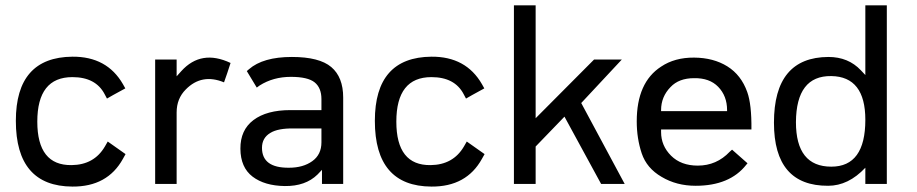

<svg xmlns="http://www.w3.org/2000/svg" viewBox="-20 -686 3420 716"><path d="M119.1 -232.4Q119.1 -68.4 247.1 -70.3Q331.1 -71.3 371.1 -139.6L381.8 -158.2L448.2 -111.3L438.5 -93.8Q380.9 10.7 250 9.8Q39.1 8.8 39.1 -235.4Q39.1 -472.7 250 -474.6Q378.9 -475.6 438.5 -372.1L447.3 -356.4Q391.6 -326.2 378.9 -318.4L370.1 -335Q336.9 -398.4 250 -398.4Q119.1 -398.4 119.1 -232.4Z M815.4 -378.9Q732.4 -413.1 672.9 -352.5Q638.7 -318.4 638.7 -266.6V0H558.6V-463.9H638.7V-401.4L656.2 -420.9Q730.5 -502.9 839.8 -451.2Q827.1 -411.1 815.4 -378.9Z M1076.2 -207Q1016.6 -208 988.3 -190.4Q957 -171.9 957 -134.8Q957 -59.6 1057.6 -60.5Q1110.4 -60.5 1144.5 -85Q1178.7 -109.4 1178.7 -155.3V-207ZM908.2 -427.7Q960.9 -473.6 1068.4 -473.6Q1170.9 -473.6 1215.3 -436Q1259.8 -398.4 1259.8 -322.3V0H1180.7V-52.7L1164.1 -35.2Q1119.1 8.8 1042 7.8Q966.8 6.8 921.9 -27.3Q877 -61.5 876.5 -131.3Q876 -201.2 925.3 -238.3Q974.6 -275.4 1062.5 -275.4H1178.7V-316.4Q1178.7 -358.4 1153.3 -378.9Q1127.9 -399.4 1064.5 -399.4Q999 -399.4 948.2 -367.2L937.5 -359.4Q926.8 -377.9 900.4 -420.9Z M1458 -232.4Q1458 -68.4 1585.9 -70.3Q1669.9 -71.3 1710 -139.6L1720.7 -158.2L1787.1 -111.3L1777.3 -93.8Q1719.7 10.7 1588.9 9.8Q1377.9 8.8 1377.9 -235.4Q1377.9 -472.7 1588.9 -474.6Q1717.8 -475.6 1777.3 -372.1L1786.1 -356.4Q1730.5 -326.2 1717.8 -318.4L1709 -335Q1675.8 -398.4 1588.9 -398.4Q1458 -398.4 1458 -232.4Z M2147.5 -301.8 2309.6 0H2221.7L2085 -251L1977.5 -139.6V0H1896.5V-666H1977.5V-245.1L2195.3 -463.9H2298.8Z M2445.3 -271.5H2691.4V-275.4Q2691.4 -328.1 2658.2 -362.3Q2626 -395.5 2568.4 -394.5Q2511.7 -394.5 2480.5 -361.3Q2445.3 -325.2 2445.3 -275.4ZM2445.3 -203.1V-193.4Q2445.3 -142.6 2482.4 -105.5Q2519.5 -68.4 2582 -68.4Q2652.3 -68.4 2701.2 -120.1L2710 -127.9Q2752.9 -89.8 2767.6 -77.1L2762.7 -71.3Q2701.2 6.8 2574.2 6.8Q2502.9 6.8 2447.3 -26.4Q2391.6 -58.6 2373 -114.3Q2354.5 -169.9 2354.5 -233.4Q2354.5 -378.9 2445.3 -437.5Q2496.1 -471.7 2568.4 -471.2Q2640.6 -470.7 2692.4 -438.5Q2744.1 -406.2 2766.6 -342.8Q2783.2 -296.9 2782.2 -203.1Z M3080.1 -64.5Q3207 -64.5 3207 -239.3Q3207 -400.4 3080.1 -402.3Q2949.2 -404.3 2948.2 -230.5Q2948.2 -64.5 3080.1 -64.5ZM3207 -406.2V-666H3287.1V0H3207V-60.5Q3143.6 6.8 3068.4 6.8Q2866.2 7.8 2866.2 -228.5Q2866.2 -472.7 3069.3 -473.6Q3143.6 -473.6 3190.4 -423.8Z"/></svg>

Font: BF_TEXT
Style: Regular
Weight: 400
Foundry: EA DICE
Version: Version 1.404